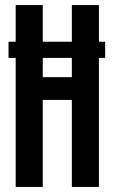

<svg xmlns="http://www.w3.org/2000/svg" viewBox="-20 -739 447 759"><path d="M42 -719H149V-434H264V-719H371V0H264V-344H149V0H42ZM13.7 -574.1H395.7V-510.1H13.7Z"/></svg>

Font: Osterbar
Style: Regular
Weight: 500
Width: 3
Designer: Peter Wiegel, Basierend auf Erbar schmal-halbfette Grotesk v. Jacob Erbar
Foundry: Peter Wiegel
Version: Version 1.0